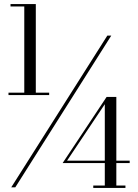

<svg xmlns="http://www.w3.org/2000/svg" viewBox="-20 -826 680 949"><path d="M35.5 100 510.5 -650H530L55.5 100ZM22 -356V-368H223V-356ZM441 103V91H498V-311L311.5 -32H621V-20H289.5L507 -347H555V91H600V103ZM100 -359.5V-794H32V-806H157V-359.5Z"/></svg>

Font: Bodoni Moda SC 11pt
Style: Regular
Weight: 400
Version: Version 2.005